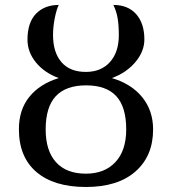

<svg xmlns="http://www.w3.org/2000/svg" viewBox="-20 -744 693 774"><path d="M437 -724.1Q496.1 -724.1 529.1 -686.8Q562 -649.4 562 -585Q562 -537.1 526.1 -494.1Q490.2 -451.2 431.2 -429.2Q509.3 -406.2 553.2 -352.3Q597.2 -298.3 597.2 -222.2Q597.2 -115.2 526.1 -52.7Q455.1 9.8 326.2 9.8Q197.8 9.8 127 -50.5Q56.2 -110.8 56.2 -223.1Q56.2 -301.8 98.6 -354Q141.1 -406.2 216.8 -429.2Q158.7 -450.7 124.8 -492.4Q90.8 -534.2 90.8 -584Q90.8 -653.3 125.2 -688.7Q159.7 -724.1 216.8 -724.1Q207.5 -705.1 200.7 -670.4Q193.8 -635.7 193.8 -603Q193.8 -532.7 227.8 -493.4Q261.7 -454.1 326.2 -454.1Q387.7 -454.1 423.3 -493.9Q459 -533.7 459 -602.1Q459 -642.1 454.3 -669.9Q449.7 -697.8 437 -724.1ZM326.2 -43.9Q401.9 -43.9 445.3 -90.6Q488.8 -137.2 488.8 -222.2Q488.8 -313 448.7 -356.4Q408.7 -399.9 327.1 -399.9Q245.6 -399.9 204.8 -356.2Q164.1 -312.5 164.1 -222.2Q164.1 -136.2 205.8 -90.1Q247.6 -43.9 326.2 -43.9Z"/></svg>

Font: Droid Serif
Style: Regular
Weight: 400
Designer: Monotype Design team
Foundry: Monotype Imaging Inc.
Version: Version 1.03